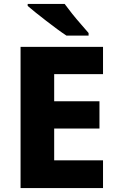

<svg xmlns="http://www.w3.org/2000/svg" viewBox="-20 -951 595 971"><path d="M501 0H84V-714H501V-576H254V-439H483V-301H254V-140H501ZM307 -931Q323 -909 345 -881.5Q367 -854 389.5 -828.5Q412 -803 428 -784V-771H316Q296 -784 269.5 -803.5Q243 -823 214.5 -845Q186 -867 161 -887Q136 -907 120 -921V-931Z"/></svg>

Font: Noto Sans Kannada ExtraBold
Style: Regular
Weight: 800
Designer: Jelle Bosma - Monotype Design Team
Foundry: Monotype Imaging Inc.
Version: Version 2.005; ttfautohint (v1.8.4.7-5d5b)